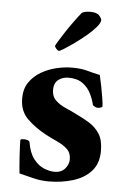

<svg xmlns="http://www.w3.org/2000/svg" viewBox="-50 -697 494 742"><g transform="rotate(5 197.0 -325.5)"><path d="M270 -659Q296 -659 305.5 -648Q315 -637 315 -631Q315 -620 300.5 -603Q286 -586 264.5 -568Q243 -550 220.5 -534Q198 -518 182 -508Q166 -498 163 -498Q158 -498 152 -505Q146 -512 146 -516Q146 -518 155 -533Q164 -548 178 -569.5Q192 -591 208 -613Q224 -635 237 -651Q241 -655 250.5 -657Q260 -659 270 -659ZM219 -438Q254 -438 279 -431Q304 -424 328 -419Q332 -403 337 -377.5Q342 -352 345.5 -330Q349 -308 349 -299Q349 -296 342.5 -294Q336 -292 331 -292Q325 -292 321 -294.5Q317 -297 312 -300Q307 -322 296 -344.5Q285 -367 264 -382.5Q243 -398 209 -398Q185 -398 169 -385Q153 -372 153 -346Q153 -321 169 -305.5Q185 -290 208.5 -280Q232 -270 253 -259Q279 -247 303 -232Q327 -217 342.5 -193Q358 -169 358 -127Q358 -78 331.5 -48.5Q305 -19 261 -5.5Q217 8 166 8Q134 8 102 -0.5Q70 -9 52 -13Q51 -21 49.5 -40Q48 -59 46.5 -80.5Q45 -102 44.5 -119Q44 -136 44 -140Q44 -145 49.5 -145.5Q55 -146 59 -146Q64 -146 71 -144Q78 -142 80 -137Q87 -95 105 -72Q123 -49 145 -40Q167 -31 186 -31Q212 -31 226.5 -47.5Q241 -64 241 -84Q241 -109 225.5 -123.5Q210 -138 187 -148.5Q164 -159 141 -171Q98 -194 67.5 -224Q37 -254 37 -303Q37 -340 54.5 -365.5Q72 -391 99.5 -407Q127 -423 158.5 -430.5Q190 -438 219 -438Z"/></g></svg>

Font: Amiri
Style: Bold
Weight: 700
Designer: Khaled Hosny
Version: Version 0.113